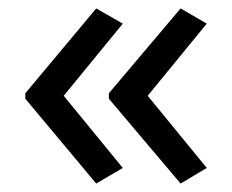

<svg xmlns="http://www.w3.org/2000/svg" viewBox="-20 -491 549 455"><path d="M40 -270 208 -471 271 -435 131 -264 271 -93 208 -56 40 -257ZM238 -270 408 -471 470 -435 330 -264 470 -93 408 -56 238 -257Z"/></svg>

Font: Noto Sans Mende Kikakui
Style: Regular
Weight: 400
Designer: Monotype Design Team
Foundry: Monotype Imaging Inc.
Version: Version 2.003; ttfautohint (v1.8.4.7-5d5b)